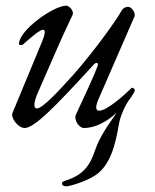

<svg xmlns="http://www.w3.org/2000/svg" viewBox="-20 -438 549 678"><path d="M456 -119C456 -124 451 -128 447 -128C446 -128 445 -128 444 -127C414 -97 356 -47 330 -47C318 -47 316 -60 327 -86L455 -380C460 -391 445 -414 433 -414C425 -414 415 -411 408 -398C391 -367 314 -259 239 -174C183 -112 130 -55 110 -55C96 -55 101 -82 113 -109C153 -199 192 -294 236 -385C243 -399 224 -418 214 -418C169 -418 47 -331 47 -283C47 -280 51 -279 55 -279C57 -279 59 -279 60 -280C89 -306 121 -333 132 -333C142 -333 138 -314 129 -292L24 -39C17 -22 44 14 67 14C101 14 173 -59 312 -211C315 -214 318 -216 321 -216C325 -216 328 -212 324 -203C314 -175 276 -93 248 -33C240 -15 259 14 276 14C319 14 359 -10 392 -40C373 -12 357 10 346 29C332 53 324 68 313 100C289 170 250 187 208 201C203 203 199 205 199 210C199 218 208 220 215 220C224 220 283 204 318 180C368 146 387 78 400 0C404 -24 420 -67 444 -96L443 -95C452 -108 456 -115 456 -119Z"/></svg>

Font: EB Garamond
Style: Italic
Weight: 400
Italic angle: -17.2°
Designer: Georg Duffner and Octavio Pardo
Foundry: Georg Duffner
Version: Version 1.000;PS 001.000;hotconv 1.0.88;makeotf.lib2.5.64775